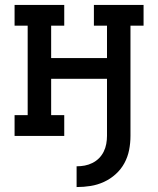

<svg xmlns="http://www.w3.org/2000/svg" viewBox="-20 -550 640 777"><path d="M290 207V123Q307 123 323 120Q339 117 354 109.5Q369 102 380.5 90.5Q392 79 399.5 64Q407 49 410 32.5Q413 16 413 0V-231H187V-84H240V0H39V-84H92V-446H39V-530H240V-446H187V-315H413V-446H360V-530H561V-446H508V0Q508 29 502.5 57Q497 85 483.5 110Q470 135 448.5 154.5Q427 174 401 186Q375 198 347 202.5Q319 207 290 207Z"/></svg>

Font: Iosevka Slab Medium Extended
Style: Regular
Weight: 500
Width: 7
Monospace: yes
Designer: Belleve Invis
Foundry: Belleve Invis
Version: Version 11.1.1; ttfautohint (v1.8.3)